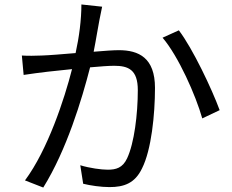

<svg xmlns="http://www.w3.org/2000/svg" viewBox="-20 -810 1040 861"><path d="M438 -780 345 -790C345 -722 335 -644 319 -572C259 -567 200 -562 167 -561C135 -560 109 -559 78 -561L86 -474C158 -485 231 -493 303 -500C269 -366 194 -138 92 -1L174 31C279 -138 347 -364 384 -508C428 -512 468 -515 492 -515C555 -515 598 -498 598 -406C598 -298 582 -168 550 -100C530 -57 500 -49 463 -49C435 -49 382 -56 340 -69L353 14C385 22 433 29 471 29C536 29 585 12 617 -55C659 -138 675 -297 675 -416C675 -551 602 -585 513 -585C489 -585 447 -582 400 -578C411 -633 420 -692 426 -721C430 -740 434 -762 438 -780ZM782 -674 709 -641C780 -558 858 -382 887 -279L965 -316C931 -409 844 -593 782 -674Z"/></svg>

Font: DAIFUKU Sans JP
Style: Regular
Weight: 400
Designer: Original font ‘Source Han Sans JP’ : Ryoko NISHIZUKA  (kana, bopomofo & ideographs); Paul D. Hunt (Latin, Greek & Cyrill
Foundry: Daifuku
Version: Version 1.001